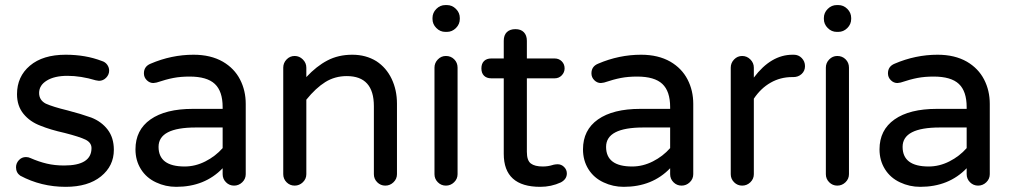

<svg xmlns="http://www.w3.org/2000/svg" viewBox="-20 -724 3983 755"><path d="M59.6 -33.2Q43 -44.9 43 -66.4Q43 -82 54.2 -94.2Q65.4 -106.4 82 -106.4Q91.8 -106.4 99.6 -102.5Q132.8 -87.9 164.1 -80.6Q195.3 -73.2 232.4 -73.2Q339.8 -73.2 339.8 -141.6Q339.8 -163.1 316.4 -174.8Q292 -186.5 234.4 -201.2Q177.7 -213.9 139.6 -229.5Q97.7 -245.1 72.3 -276.4Q46.9 -307.6 46.9 -353.5Q46.9 -422.9 97.7 -465.8Q148.4 -508.8 238.3 -508.8Q316.4 -508.8 379.9 -484.4Q393.6 -480.5 401.4 -469.7Q409.2 -459 409.2 -446.3Q409.2 -430.7 397.5 -418.5Q385.7 -406.2 369.1 -406.2L356.4 -408.2Q297.9 -425.8 245.1 -425.8Q194.3 -425.8 164.1 -407.2Q133.8 -388.7 133.8 -358.4Q133.8 -330.1 160.2 -316.4Q188.5 -303.7 245.1 -290Q297.9 -276.4 338.9 -261.7Q378.9 -246.1 403.3 -214.4Q427.7 -182.6 427.7 -134.8Q427.7 -71.3 377 -30.3Q326.2 10.7 238.3 10.7Q141.6 10.7 59.6 -33.2Z M593.8 -6.8Q555.7 -24.4 534.2 -58.6Q512.7 -92.8 512.7 -136.7Q512.7 -212.9 571.8 -254.4Q630.9 -295.9 738.3 -295.9H855.5V-302.7Q855.5 -365.2 824.7 -394Q793.9 -422.9 725.6 -422.9Q690.4 -422.9 662.1 -417.5Q633.8 -412.1 595.7 -399.4L583 -397.5Q568.4 -397.5 557.1 -408.7Q545.9 -419.9 545.9 -435.5Q545.9 -462.9 572.3 -473.6Q654.3 -508.8 741.2 -508.8Q808.6 -508.8 856.4 -481.4Q901.4 -455.1 923.8 -411.6Q946.3 -368.2 946.3 -315.4V-39.1Q946.3 -20.5 932.6 -7.3Q918.9 5.9 900.4 5.9Q881.8 5.9 868.7 -7.3Q855.5 -20.5 855.5 -39.1V-62.5Q785.2 10.7 672.9 10.7Q630.9 10.7 593.8 -6.8ZM855.5 -141.6V-222.7H750Q603.5 -222.7 603.5 -146.5Q603.5 -69.3 706.1 -69.3Q748 -69.3 787.6 -89.4Q827.1 -109.4 855.5 -141.6Z M1093.8 -39.1V-458Q1093.8 -476.6 1106.9 -490.2Q1120.1 -503.9 1138.7 -503.9Q1157.2 -503.9 1170.9 -490.2Q1184.6 -476.6 1184.6 -458V-420.9Q1224.6 -463.9 1267.6 -486.3Q1310.5 -508.8 1365.2 -508.8Q1418.9 -508.8 1460 -483.4Q1499 -458 1520 -414.1Q1541 -370.1 1541 -316.4V-39.1Q1541 -20.5 1527.3 -7.3Q1513.7 5.9 1495.1 5.9Q1476.6 5.9 1463.4 -7.3Q1450.2 -20.5 1450.2 -39.1V-306.6Q1450.2 -424.8 1343.8 -424.8Q1296.9 -424.8 1259.3 -401.4Q1221.7 -377.9 1184.6 -332V-39.1Q1184.6 -20.5 1170.9 -7.3Q1157.2 5.9 1138.7 5.9Q1120.1 5.9 1106.9 -7.3Q1093.8 -20.5 1093.8 -39.1Z M1680.7 -649.4V-653.3Q1680.7 -673.8 1695.8 -689Q1710.9 -704.1 1731.4 -704.1H1737.3Q1757.8 -704.1 1772.9 -689Q1788.1 -673.8 1788.1 -653.3V-649.4Q1788.1 -628.9 1772.9 -613.8Q1757.8 -598.6 1737.3 -598.6H1731.4Q1710.9 -598.6 1695.8 -613.8Q1680.7 -628.9 1680.7 -649.4ZM1688.5 -39.1V-458Q1688.5 -476.6 1701.7 -490.2Q1714.8 -503.9 1733.4 -503.9Q1752.9 -503.9 1766.1 -490.7Q1779.3 -477.5 1779.3 -458V-39.1Q1779.3 -20.5 1765.6 -7.3Q1752 5.9 1733.4 5.9Q1714.8 5.9 1701.7 -7.3Q1688.5 -20.5 1688.5 -39.1Z M2209 -42Q2209 -19.5 2185.5 -6.8Q2147.5 10.7 2104.5 10.7Q1960.9 10.7 1960.9 -119.1V-416H1912.1Q1893.6 -416 1883.3 -426.3Q1873 -436.5 1873 -455.1Q1873 -473.6 1883.3 -483.9Q1893.6 -494.1 1912.1 -494.1H1960.9V-563.5Q1960.9 -585.9 1973.1 -597.7Q1985.4 -609.4 2006.8 -609.4Q2028.3 -609.4 2040 -597.2Q2051.8 -585 2051.8 -563.5V-494.1H2161.1Q2177.7 -494.1 2189 -482.9Q2200.2 -471.7 2200.2 -455.1Q2200.2 -439.5 2189 -427.7Q2177.7 -416 2161.1 -416H2051.8V-127Q2051.8 -92.8 2067.4 -81.1Q2083 -69.3 2114.3 -69.3Q2134.8 -69.3 2153.3 -75.2Q2155.3 -75.2 2156.2 -76.2Q2166 -78.1 2172.9 -78.1Q2187.5 -78.1 2198.2 -67.4Q2209 -56.6 2209 -42Z M2353.5 -6.8Q2315.4 -24.4 2293.9 -58.6Q2272.5 -92.8 2272.5 -136.7Q2272.5 -212.9 2331.5 -254.4Q2390.6 -295.9 2498 -295.9H2615.2V-302.7Q2615.2 -365.2 2584.5 -394Q2553.7 -422.9 2485.4 -422.9Q2450.2 -422.9 2421.9 -417.5Q2393.6 -412.1 2355.5 -399.4L2342.8 -397.5Q2328.1 -397.5 2316.9 -408.7Q2305.7 -419.9 2305.7 -435.5Q2305.7 -462.9 2332 -473.6Q2414.1 -508.8 2501 -508.8Q2568.4 -508.8 2616.2 -481.4Q2661.1 -455.1 2683.6 -411.6Q2706.1 -368.2 2706.1 -315.4V-39.1Q2706.1 -20.5 2692.4 -7.3Q2678.7 5.9 2660.2 5.9Q2641.6 5.9 2628.4 -7.3Q2615.2 -20.5 2615.2 -39.1V-62.5Q2544.9 10.7 2432.6 10.7Q2390.6 10.7 2353.5 -6.8ZM2615.2 -141.6V-222.7H2509.8Q2363.3 -222.7 2363.3 -146.5Q2363.3 -69.3 2465.8 -69.3Q2507.8 -69.3 2547.4 -89.4Q2586.9 -109.4 2615.2 -141.6Z M2853.5 -39.1V-458Q2853.5 -476.6 2866.7 -490.2Q2879.9 -503.9 2898.4 -503.9Q2917 -503.9 2930.7 -490.2Q2944.3 -476.6 2944.3 -458V-418.9Q3011.7 -508.8 3096.7 -508.8H3101.6Q3120.1 -508.8 3132.8 -495.6Q3145.5 -482.4 3145.5 -463.9Q3145.5 -445.3 3132.3 -433.1Q3119.1 -420.9 3099.6 -420.9H3094.7Q3048.8 -420.9 3010.3 -398.9Q2971.7 -377 2944.3 -335.9V-39.1Q2944.3 -20.5 2930.7 -7.3Q2917 5.9 2898.4 5.9Q2879.9 5.9 2866.7 -7.3Q2853.5 -20.5 2853.5 -39.1Z M3219.7 -649.4V-653.3Q3219.7 -673.8 3234.9 -689Q3250 -704.1 3270.5 -704.1H3276.4Q3296.9 -704.1 3312 -689Q3327.1 -673.8 3327.1 -653.3V-649.4Q3327.1 -628.9 3312 -613.8Q3296.9 -598.6 3276.4 -598.6H3270.5Q3250 -598.6 3234.9 -613.8Q3219.7 -628.9 3219.7 -649.4ZM3227.5 -39.1V-458Q3227.5 -476.6 3240.7 -490.2Q3253.9 -503.9 3272.5 -503.9Q3292 -503.9 3305.2 -490.7Q3318.4 -477.5 3318.4 -458V-39.1Q3318.4 -20.5 3304.7 -7.3Q3291 5.9 3272.5 5.9Q3253.9 5.9 3240.7 -7.3Q3227.5 -20.5 3227.5 -39.1Z M3519.5 -6.8Q3481.4 -24.4 3460 -58.6Q3438.5 -92.8 3438.5 -136.7Q3438.5 -212.9 3497.6 -254.4Q3556.6 -295.9 3664.1 -295.9H3781.2V-302.7Q3781.2 -365.2 3750.5 -394Q3719.7 -422.9 3651.4 -422.9Q3616.2 -422.9 3587.9 -417.5Q3559.6 -412.1 3521.5 -399.4L3508.8 -397.5Q3494.1 -397.5 3482.9 -408.7Q3471.7 -419.9 3471.7 -435.5Q3471.7 -462.9 3498 -473.6Q3580.1 -508.8 3667 -508.8Q3734.4 -508.8 3782.2 -481.4Q3827.1 -455.1 3849.6 -411.6Q3872.1 -368.2 3872.1 -315.4V-39.1Q3872.1 -20.5 3858.4 -7.3Q3844.7 5.9 3826.2 5.9Q3807.6 5.9 3794.4 -7.3Q3781.2 -20.5 3781.2 -39.1V-62.5Q3710.9 10.7 3598.6 10.7Q3556.6 10.7 3519.5 -6.8ZM3781.2 -141.6V-222.7H3675.8Q3529.3 -222.7 3529.3 -146.5Q3529.3 -69.3 3631.8 -69.3Q3673.8 -69.3 3713.4 -89.4Q3752.9 -109.4 3781.2 -141.6Z"/></svg>

Font: KTXP_ComRound
Style: Medium
Weight: 500
Version: Version 1.01;May 16, 2022;FontCreator 13.0.0.2683 64-bit